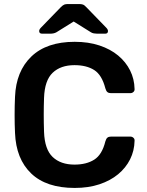

<svg xmlns="http://www.w3.org/2000/svg" viewBox="-20 -916 724 946"><path d="M188 -750Q173 -750 173 -763Q173 -771 182 -780L279 -880Q290 -891 297 -893.5Q304 -896 313 -896H372Q381 -896 388.5 -893.5Q396 -891 406 -880L503 -780Q512 -771 512 -763Q512 -750 498 -750H459Q451 -750 442.5 -751.5Q434 -753 428 -757L343 -810L258 -757Q251 -753 243 -751.5Q235 -750 227 -750ZM348 10Q208 10 133.5 -61.5Q59 -133 54 -261Q52 -302 52 -349Q52 -396 54 -439Q59 -565 134.5 -637.5Q210 -710 348 -710Q416 -710 470 -692Q524 -674 562 -642.5Q600 -611 621 -569Q642 -527 643 -478Q644 -469 637.5 -463Q631 -457 622 -457H527Q516 -457 509.5 -462Q503 -467 499 -481Q482 -547 444 -571Q406 -595 347 -595Q279 -595 239.5 -557.5Q200 -520 197 -434Q194 -352 197 -266Q200 -180 239.5 -142.5Q279 -105 347 -105Q406 -105 444.5 -129.5Q483 -154 499 -219Q503 -233 509.5 -238Q516 -243 527 -243H622Q631 -243 637.5 -237Q644 -231 643 -222Q642 -173 621 -131Q600 -89 562 -57.5Q524 -26 470 -8Q416 10 348 10Z"/></svg>

Font: Fz Rubik Med
Style: Regular
Weight: 500
Designer: Hubert and Fischer
Foundry: Hubert and Fischer
Version: Vit hóa bi FontZin.com